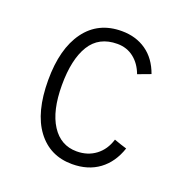

<svg xmlns="http://www.w3.org/2000/svg" viewBox="-102 -617 698 723"><g transform="rotate(20 246.5 -255.5)"><path d="M261 12Q172 12 120.5 -57Q69 -126 69 -255Q69 -381 121 -452Q173 -523 267 -523Q324 -523 365.5 -494Q407 -465 427 -409Q414 -404 401.5 -399.5Q389 -395 376 -390Q362 -428 334 -450Q306 -472 268 -472Q194 -472 159 -415Q124 -358 124 -255Q124 -152 160.5 -95.5Q197 -39 261 -39Q305 -39 337 -63Q369 -87 382 -130Q395 -125 407.5 -121Q420 -117 433 -113Q413 -53 369 -20.5Q325 12 261 12Z"/></g></svg>

Font: Transpass ExtraLight
Style: Regular
Weight: 200
Designer: Delve Withrington
Foundry: Delve Fonts
Version: Version 1.001;December 18, 2019;FontCreator 12.0.0.2547 64-b